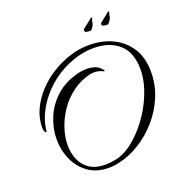

<svg xmlns="http://www.w3.org/2000/svg" viewBox="-143 -864 1002 1059"><g transform="rotate(-20 358.0 -334.0)"><path d="M316 72Q246 72 197.5 37Q149 2 124 -53.5Q99 -109 99 -173Q99 -237 125 -300Q151 -363 205 -411Q259 -459 341 -478Q352 -480 363 -481.5Q374 -483 387 -483Q409 -483 430 -477Q451 -471 466 -455Q477 -445 477 -441Q477 -437 475 -437Q472 -437 467.5 -440Q463 -443 458 -444Q440 -451 418 -451Q412 -451 406.5 -450.5Q401 -450 396 -449Q337 -435 290.5 -401Q244 -367 211.5 -320Q179 -273 162 -221.5Q145 -170 145 -122Q145 -75 162 -36Q179 3 214.5 26Q250 49 305 49Q320 49 337 47Q354 45 373 41Q413 32 454.5 2.5Q496 -27 534 -70.5Q572 -114 601.5 -165.5Q631 -217 648.5 -272Q666 -327 666 -379Q666 -479 610.5 -528.5Q555 -578 461 -578Q399 -578 337.5 -555.5Q276 -533 232 -501Q187 -470 150.5 -427.5Q114 -385 91 -337.5Q68 -290 63 -242Q63 -231 58 -231Q54 -231 50 -240.5Q46 -250 46 -260Q46 -316 69.5 -367Q93 -418 133 -461Q173 -504 224 -535.5Q275 -567 330.5 -584.5Q386 -602 439 -602Q519 -603 581.5 -573Q644 -543 680 -486Q716 -429 716 -348Q716 -269 686.5 -200Q657 -131 608.5 -76.5Q560 -22 501.5 14Q443 50 385 63Q366 68 349.5 70Q333 72 316 72ZM480 -673Q469 -673 457.5 -675Q446 -677 446 -689Q446 -692 456.5 -700.5Q467 -709 479 -718Q491 -727 493 -729Q505 -740 510 -740Q512 -740 512 -738Q512 -734 508.5 -726.5Q505 -719 505 -712Q505 -704 495.5 -688.5Q486 -673 480 -673ZM580 -673Q569 -673 558 -675Q547 -677 547 -689Q547 -692 557.5 -700.5Q568 -709 580 -718Q592 -727 594 -729Q606 -740 611 -740Q612 -740 612 -738Q612 -734 609 -726.5Q606 -719 606 -712Q606 -704 596 -688.5Q586 -673 580 -673Z"/></g></svg>

Font: Allura
Style: Regular
Weight: 400
Designer: Robert E. Leuschke
Foundry: Robert E. Leuschke
Version: Version 1.110